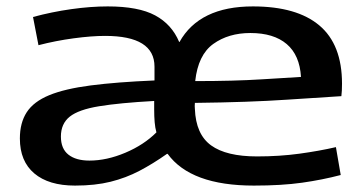

<svg xmlns="http://www.w3.org/2000/svg" viewBox="-20 -569 1130 599"><path d="M214 10Q132 10 87 -28Q42 -66 42 -137Q42 -186 63.5 -219Q85 -252 133.5 -272Q182 -292 263 -302.5Q344 -313 462 -318V-361Q462 -457 308 -457Q266 -457 210 -449.5Q154 -442 100 -428L83 -516Q142 -532 202.5 -540.5Q263 -549 316 -549Q412 -549 464 -521Q516 -493 539 -438H540Q602 -549 769 -549Q906 -549 976.5 -489.5Q1047 -430 1047 -308Q1047 -296 1046.5 -286.5Q1046 -277 1045 -269Q992 -266 875 -258Q758 -250 588 -248Q587 -238 588 -229Q591 -150 638.5 -115.5Q686 -81 782 -81Q852 -81 914 -89.5Q976 -98 1028 -110L1043 -23Q986 -8 922.5 1Q859 10 772 10Q575 10 503 -89H501Q457 -58 415 -36Q373 -14 325 -2Q277 10 214 10ZM589 -316Q710 -316 796.5 -321.5Q883 -327 919 -329Q915 -397 874.5 -431.5Q834 -466 761 -466Q693 -466 645.5 -432Q598 -398 589 -316ZM259 -68Q313 -68 371 -92.5Q429 -117 468 -156Q464 -170 462.5 -188Q461 -206 461 -227Q461 -235 461 -241.5Q461 -248 461 -254Q353 -248 289 -237.5Q225 -227 197.5 -205Q170 -183 170 -143Q170 -105 193.5 -86.5Q217 -68 259 -68Z"/></svg>

Font: Georama Extended Medium
Style: Regular
Weight: 500
Width: 7
Designer: Jean-Baptiste Levee
Foundry: Production Type
Version: Version 1.000